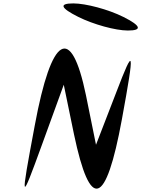

<svg xmlns="http://www.w3.org/2000/svg" viewBox="-20 -1123 828 1126"><path d="M184 -388C98 71 100 72 226 -274L354 -626L414 -335C509 117 601 88 695 -424C771 -839 767 -856 662 -582L543 -274L484 -565C397 -985 282 -917 184 -388ZM410 -1103C324 -1103 335 -1076 439 -1024C527 -980 657 -944 730 -944C816 -944 807 -972 703 -1024C615 -1068 483 -1103 410 -1103Z"/></svg>

Font: Venom Sans
Style: Obl
Weight: 400
Version: Version 1.001